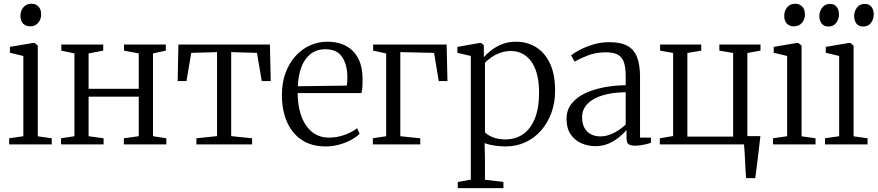

<svg xmlns="http://www.w3.org/2000/svg" viewBox="-20 -770 4680 1024"><path d="M29 0V-32.5L104.5 -43.5V-471.5L33 -488.5V-520L153.5 -540.5H164.5L181.5 -527V-43L256 -32.5V0ZM140.5 -629.5Q117 -629.5 103 -644.2Q89 -659 89 -685.5Q89 -712 104.8 -731Q120.5 -750 147 -750H148Q171 -750 185.2 -735Q199.5 -720 199.5 -693.5Q199.5 -667 183.5 -648.2Q167.5 -629.5 141.5 -629.5Z M305.5 0V-32.5L377 -43.5V-485L307 -500V-532.5H530.5V-500L452.5 -485V-296.5H720V-485L641.5 -500V-532.5H864.5V-500L796 -485V-43.5L867 -32.5V0H640.5V-32.5L720 -43.5V-254.5H452.5V-43.5L532.5 -32.5V0Z M1027.5 0V-32.5L1137.5 -44V-492L1000 -488L974.5 -337.5H927.5L931.5 -532.5H1419.5L1424 -337.5H1376L1350.5 -488L1213 -492V-44L1324.5 -32.5V0Z M1717 11Q1642 11 1590 -23.2Q1538 -57.5 1510.8 -119.5Q1483.5 -181.5 1483.5 -264Q1483.5 -329.5 1503 -381.8Q1522.5 -434 1556 -471Q1589.5 -508 1633.2 -527.8Q1677 -547.5 1725 -547.5Q1811.5 -547.5 1861.5 -498.5Q1911.5 -449.5 1913.5 -355.5Q1914 -327 1912.8 -307.8Q1911.5 -288.5 1908 -273.5H1567.5Q1567.5 -226.5 1577.5 -183.5Q1587.5 -140.5 1608 -107.5Q1628.5 -74.5 1660.2 -55.2Q1692 -36 1735.5 -36Q1778.5 -36 1820.2 -51.5Q1862 -67 1884.5 -86.5L1898 -56.5Q1879.5 -38 1850.8 -22.8Q1822 -7.5 1787.2 1.8Q1752.5 11 1717 11ZM1568.5 -310 1829.5 -313.5Q1831.5 -323 1832 -335.2Q1832.5 -347.5 1832.5 -357Q1832.5 -424.5 1804.8 -466Q1777 -507.5 1714.5 -507.5Q1681 -507.5 1654.8 -493.8Q1628.5 -480 1609.8 -454.2Q1591 -428.5 1580.8 -392Q1570.5 -355.5 1568.5 -310Z M1968.5 0V-32.5L2039.5 -43.5V-485L1970 -500V-532.5H2362L2366.5 -337.5H2320L2295 -488L2115 -492V-43.5L2221.5 -32.5V0Z M2421.5 233.5V200.5L2491 188V-471.5L2419.5 -488.5V-520L2535.5 -540.5H2546.5L2560.5 -528.5V-465Q2574 -481 2598 -500.2Q2622 -519.5 2655.8 -533.5Q2689.5 -547.5 2732 -547.5Q2790.5 -547.5 2837.8 -519Q2885 -490.5 2912.8 -432.5Q2940.5 -374.5 2940.5 -285Q2940.5 -222.5 2921 -168.8Q2901.5 -115 2866.2 -74.5Q2831 -34 2782.5 -11.5Q2734 11 2675.5 11Q2644 11 2613 5.8Q2582 0.5 2564.5 -6.5L2566.5 80V188.5L2665 200.5V233.5ZM2675 -26.5Q2729 -26.5 2769.2 -54Q2809.5 -81.5 2832.2 -137Q2855 -192.5 2855 -276Q2855 -334 2843.5 -376Q2832 -418 2811.2 -445Q2790.5 -472 2763.5 -485Q2736.5 -498 2705 -498Q2673 -498 2645.8 -487.5Q2618.5 -477 2598.2 -462.5Q2578 -448 2566.5 -435.5V-65Q2575.5 -52.5 2604.5 -39.5Q2633.5 -26.5 2675 -26.5Z M3155.5 9.5Q3116.5 9.5 3081.2 -5.8Q3046 -21 3023.8 -53.2Q3001.5 -85.5 3001.5 -135.5Q3001.5 -185 3030 -219.2Q3058.5 -253.5 3105 -274.5Q3151.5 -295.5 3207 -305.2Q3262.5 -315 3317 -315.5V-361.5Q3317 -406.5 3308.5 -435Q3300 -463.5 3277.2 -477.2Q3254.5 -491 3211.5 -491Q3157.5 -491 3114.8 -474.2Q3072 -457.5 3044.5 -441.5L3026 -475Q3039.5 -486.5 3070.2 -503Q3101 -519.5 3142.2 -532.2Q3183.5 -545 3229 -545Q3290.5 -545 3326.2 -525.5Q3362 -506 3377.8 -465Q3393.5 -424 3393.5 -360.5V-36H3451.5V-8Q3440.5 -4.5 3426.5 -1Q3412.5 2.5 3396.8 4.8Q3381 7 3365.5 7Q3344 7 3332.8 -0.8Q3321.5 -8.5 3321.5 -34.5V-76.5Q3311 -63.5 3287.5 -43Q3264 -22.5 3230.8 -6.5Q3197.5 9.5 3155.5 9.5ZM3181 -42.5Q3217 -42.5 3252.5 -60.2Q3288 -78 3317 -106V-278Q3246 -277.5 3193.8 -261.5Q3141.5 -245.5 3113 -216Q3084.5 -186.5 3084.5 -145.5Q3084.5 -110 3097.5 -87.2Q3110.5 -64.5 3132.5 -53.5Q3154.5 -42.5 3181 -42.5Z M3959 180Q3957.5 157 3956 133Q3954.5 109 3953.5 85.5Q3952.5 62 3951.2 40.2Q3950 18.5 3948 0H3499V-32.5L3570 -44.5V-487.5L3500.5 -500V-532.5H3720V-500L3646 -487.5V-41.5H3890V-487.5L3816.5 -500V-532.5H4036V-500L3966 -487.5V-44H4035.5Q4033 -22 4030.2 0.2Q4027.5 22.5 4025 45.5Q4022.5 68.5 4019.5 91Q4016.5 113.5 4013.8 136Q4011 158.5 4008 180Z M4102.5 0V-32.5L4178 -43.5V-471.5L4106.5 -488.5V-520L4227 -540.5H4238L4255 -527V-43L4329.5 -32.5V0ZM4214 -629.5Q4190.5 -629.5 4176.5 -644.2Q4162.5 -659 4162.5 -685.5Q4162.5 -712 4178.2 -731Q4194 -750 4220.5 -750H4221.5Q4244.5 -750 4258.8 -735Q4273 -720 4273 -693.5Q4273 -667 4257 -648.2Q4241 -629.5 4215 -629.5Z M4380 0V-32.5L4455.5 -43.5V-471.5L4384 -488.5V-520L4504.5 -540.5H4515.5L4532.5 -527V-43L4607 -32.5V0ZM4398 -628.5Q4374 -628.5 4362 -644.8Q4350 -661 4350 -684.5Q4350 -709 4364.8 -729Q4379.5 -749 4405.5 -749H4406.5Q4431 -749 4442.8 -732.8Q4454.5 -716.5 4454.5 -693Q4454.5 -668.5 4440 -648.5Q4425.5 -628.5 4399 -628.5ZM4583.5 -628.5Q4559 -628.5 4547.2 -644.8Q4535.5 -661 4535.5 -684.5Q4535.5 -709 4550 -729Q4564.5 -749 4591 -749H4592Q4616.5 -749 4628.2 -732.8Q4640 -716.5 4640 -693Q4640 -668.5 4625.5 -648.5Q4611 -628.5 4584.5 -628.5Z"/></svg>

Font: Merriweather 72pt Light
Style: Regular
Weight: 300
Version: Version 2.100